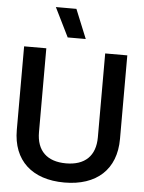

<svg xmlns="http://www.w3.org/2000/svg" viewBox="-61 -974 777 1038"><g transform="rotate(5 327.0 -455.5)"><path d="M327.5 14.5C502 14.5 607 -80.5 607 -246.5V-700H487V-245C487 -144 430 -89.5 327.5 -89.5C224.5 -89.5 167.5 -144 167.5 -245V-700H47V-246.5C47 -80.5 152.5 14.5 327.5 14.5ZM311 -926.5H199.5L277.5 -768.5H375.5Z"/></g></svg>

Font: MCL Standard Medium
Style: Regular
Weight: 500
Designer: Květoslav Bartoš
Foundry: Florian Karsten
Version: Version 1.001;Glyphs 3.2.3 (3260)